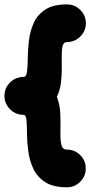

<svg xmlns="http://www.w3.org/2000/svg" viewBox="-50 -792 415 851"><path d="M330.1 -45.4Q330.1 -11.2 305.7 13.4Q281.2 38.1 246.6 38.1Q185.1 38.1 149.7 14.9Q114.3 -8.3 97.4 -44.9Q80.6 -81.5 75.2 -122.6Q69.8 -163.6 69.6 -200.2Q69.3 -236.8 67.4 -260Q65.4 -283.2 53.7 -283.2Q52.2 -283.2 50.8 -283.2Q50.8 -283.2 50.3 -283.2Q49.3 -283.2 48.3 -283.2Q48.3 -283.2 48.3 -283.2Q15.6 -285.6 -7.3 -309.8Q-30.3 -334 -30.3 -367.2Q-30.3 -397.9 -10.5 -421.1Q9.3 -444.3 38.6 -449.7Q38.6 -449.7 39.1 -449.7Q40 -450.2 41 -450.2Q41.5 -450.2 42 -450.2Q42.5 -450.2 43.5 -450.7Q44.4 -450.7 44.9 -450.7Q45.4 -450.7 46.4 -450.7Q46.9 -450.7 47.4 -450.7Q48.3 -451.2 48.8 -451.2Q49.8 -451.2 50.3 -451.2Q50.8 -451.2 51.8 -451.2Q52.7 -451.2 53.7 -451.2Q66.9 -451.2 69.8 -474.4Q72.8 -497.6 73 -534.2Q73.2 -570.8 78.1 -611.8Q83 -652.8 99.1 -689.5Q115.2 -726.1 150.4 -749.3Q185.5 -772.5 246.6 -772.5Q281.2 -772.5 305.9 -748Q330.6 -723.6 330.6 -689Q330.6 -654.8 305.9 -630.1Q281.2 -605.5 246.6 -605.5Q232.4 -605.5 228 -589.6Q223.6 -573.7 223.6 -547.6Q223.6 -521.5 223.9 -489.5Q224.1 -457.5 220 -424.6Q215.8 -391.6 202.1 -362.8Q215.8 -327.1 217.3 -286.6Q218.8 -246.1 217.8 -210.2Q216.8 -174.3 221.7 -151.6Q226.6 -128.9 246.6 -128.9Q281.2 -128.9 305.7 -104.5Q330.1 -80.1 330.1 -45.4Z"/></svg>

Font: Mikhak Black
Style: Regular
Weight: 900
Designer: Amin Abedi
Version: Version 3.3